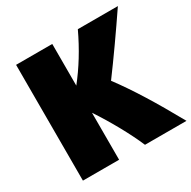

<svg xmlns="http://www.w3.org/2000/svg" viewBox="-160 -862 1031 1034"><g transform="rotate(-30 356.0 -345.0)"><path d="M293 15V-277C354 -186 419 -68 454 15H712C620 -151 543 -275 468 -375C540 -472 621 -587 701 -705H452C406 -607 352 -520 293 -446V-705H68V15Z"/></g></svg>

Font: Repo ExtraBlack
Style: Regular
Weight: 400
Designer: Stefan Peev
Foundry: Context Ltd
Version: Version 001.502